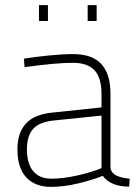

<svg xmlns="http://www.w3.org/2000/svg" viewBox="-20 -720 535 749"><path d="M48 -137Q48 -202 81 -238Q114 -274 186 -281L376 -301V-353Q376 -417 348.5 -446Q321 -475 265 -475Q197 -475 76 -458L73 -491Q114 -498 169.5 -503.5Q225 -509 265 -509Q340 -509 375.5 -470Q411 -431 411 -353V-65Q415 -29 486 -23L484 8Q446 8 421 -3Q395 -14 381 -34Q341 -18 285 -4.5Q229 9 179 9Q117 9 82.5 -28Q48 -65 48 -137ZM376 -64V-269L190 -250Q133 -244 109 -217Q85 -190 85 -137Q85 -82 109.5 -52.5Q134 -23 180 -23Q227 -23 282 -35.5Q337 -48 376 -64ZM132 -700H167V-638H132ZM322 -700H357V-638H322Z"/></svg>

Font: Cairo ExtraLight
Style: Regular
Weight: 275
Designer: Mohamed Gaber, Accademia di Belle Arti di Urbino and others
Foundry: Kief Type Foundry, Accademia di Belle Arti di Urbino and others
Version: Version 3.011